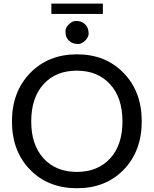

<svg xmlns="http://www.w3.org/2000/svg" viewBox="-20 -1023 841 1051"><path d="M218.3 -156.2Q286.1 -82 400.4 -82Q514.6 -82 582.5 -155.3Q650.4 -229 650.4 -358.4Q650.4 -487.8 582.5 -562Q514.6 -636.2 400.4 -636.2Q286.1 -636.2 218.8 -562.5Q151.4 -488.8 150.9 -359.9Q150.4 -231 218.3 -156.2ZM401.4 7.3Q242.7 7.3 144 -94.7Q45.4 -196.8 45.4 -358.4Q45.4 -520 144.5 -622.6Q244.1 -725.6 401.4 -725.6Q558.6 -725.6 657.2 -623Q755.9 -521 755.9 -358.9Q755.9 -196.8 657.7 -94.7Q559.6 7.3 401.4 7.3ZM261.2 -1003.4H543V-946.8H261.2ZM408.2 -782.2Q361.8 -782.2 343.3 -820.8Q338.4 -832 338.4 -852.1Q338.4 -872.1 356.9 -889.6Q375.5 -907.7 394.5 -908.2Q441.4 -909.2 460 -869.1Q464.8 -857.4 465.3 -838.9Q464.8 -819.3 446.3 -800.8Q427.7 -782.2 408.2 -782.2Z"/></svg>

Font: Lato-Medium
Style: Regular
Weight: 500
Designer: Lukasz Dziedzic
Foundry: tyPoland Lukasz Dziedzic
Version: Version 2.006; 2014-01-15